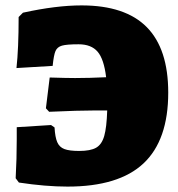

<svg xmlns="http://www.w3.org/2000/svg" viewBox="-20 -679 658 711"><path d="M282 -659Q444 -659 523.5 -578.5Q603 -498 603 -336Q603 -160 511.5 -74Q420 12 230 12Q149 12 50 -3L38 -19Q42 -90 42 -163V-208L169 -216L182 -207Q184 -171 192 -152.5Q200 -134 218.5 -127Q237 -120 273 -120Q315 -120 336 -132Q357 -144 366 -175.5Q375 -207 377 -270H334Q270 -270 162 -265L150 -278L164 -392Q228 -390 258 -390Q310 -390 373 -393Q365 -460 341.5 -487.5Q318 -515 271 -515Q227 -515 209.5 -510Q192 -505 185.5 -490Q179 -475 175 -435L41 -427Q49 -499 49 -616L65 -632Q188 -659 282 -659Z"/></svg>

Font: Alegreya SC Black
Style: Regular
Weight: 900
Designer: Juan Pablo del Peral
Foundry: Huerta Tipografica
Version: Version 2.007; ttfautohint (v1.6)